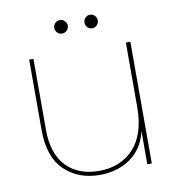

<svg xmlns="http://www.w3.org/2000/svg" viewBox="-79 -758 772 839"><g transform="rotate(-10 307.0 -338.5)"><path d="M529 -540V0H509V-147Q491 -70 433.5 -30Q376 10 297 10Q202 10 141 -49Q80 -108 80 -227V-540H99V-225Q99 -119 152 -63.5Q205 -8 297 -8Q393 -8 451 -70.5Q509 -133 509 -255V-540ZM242 -627Q229 -627 220.5 -636Q212 -645 212 -657Q212 -669 220.5 -678Q229 -687 242 -687Q254 -687 263 -678Q272 -669 272 -657Q272 -645 263 -636Q254 -627 242 -627ZM376 -627Q363 -627 354.5 -636Q346 -645 346 -657Q346 -669 354.5 -678Q363 -687 376 -687Q388 -687 396.5 -678Q405 -669 405 -657Q405 -645 396.5 -636Q388 -627 376 -627Z"/></g></svg>

Font: SVN-Poppins Thin
Style: Regular
Weight: 100
Designer: Ninad Kale (Devanagari), Jonny Pinhorn (Latin)
Foundry: Indian Type Foundry
Version: Version 3.002 2017